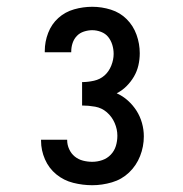

<svg xmlns="http://www.w3.org/2000/svg" viewBox="-20 -863 540 566"><path d="M252 -317Q224 -317 196 -324Q168 -331 146 -349Q124 -367 112.5 -393.5Q101 -420 101 -448V-451H178V-450Q178 -436 184 -423Q190 -410 200.5 -401.5Q211 -393 224.5 -389.5Q238 -386 252 -386Q267 -386 281.5 -391Q296 -396 306.5 -407Q317 -418 321.5 -432.5Q326 -447 326 -463Q326 -482 318 -500.5Q310 -519 295 -532Q280 -545 260.5 -548.5Q241 -552 222 -552V-621Q239 -621 257 -625Q275 -629 288 -640.5Q301 -652 308 -669.5Q315 -687 315 -704Q315 -718 311 -731Q307 -744 299 -754Q291 -764 278 -769Q265 -774 252 -774Q240 -774 227.5 -770Q215 -766 206.5 -757Q198 -748 194 -736Q190 -724 190 -711V-709H112V-713Q112 -740 122 -766Q132 -792 152 -810Q172 -828 198.5 -835.5Q225 -843 252 -843Q280 -843 307 -834.5Q334 -826 353.5 -806.5Q373 -787 382.5 -760.5Q392 -734 392 -706Q392 -688 388 -670.5Q384 -653 375 -637.5Q366 -622 353 -609Q340 -596 324 -588Q342 -580 357 -566.5Q372 -553 382.5 -536.5Q393 -520 398.5 -500.5Q404 -481 404 -461Q404 -431 393 -403Q382 -375 360.5 -354.5Q339 -334 310 -325.5Q281 -317 252 -317Z"/></svg>

Font: Iosevka Custom Medium
Style: Regular
Weight: 500
Monospace: yes
Designer: Belleve Invis
Foundry: Belleve Invis
Version: Version 32.5.0; ttfautohint (v1.8.4)